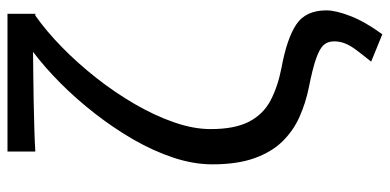

<svg xmlns="http://www.w3.org/2000/svg" viewBox="-284 -552 1041 513"><g transform="rotate(-90 236.5 -295.5)"><path d="M401.4 205.5 328.3 175.7Q348 151.3 360 135.1Q372 118.9 377.2 105.3Q382.5 91.7 382.5 76.7Q382.5 59.9 372.9 49Q363.3 38 336.6 28.6Q310 19.2 258.4 9Q217.6 0.6 180.7 -15.8Q143.8 -32.2 115.4 -61.1Q86.9 -90.1 70.4 -136Q53.9 -181.9 53.9 -248.6Q53.9 -298.8 71.7 -352.5Q89.5 -406.2 120.1 -459.4Q150.8 -512.5 189.6 -562.3Q228.4 -612.2 270.9 -654.5Q313.4 -696.8 354.5 -727.7Q330.8 -727.3 296.8 -727.1Q262.8 -726.9 224.6 -726.1Q186.4 -725.2 150.9 -724.3Q115.3 -723.4 88.1 -721.6V-796H456.2V-721.6H451.4Q409.6 -692.2 366.8 -650.3Q324 -608.4 284.8 -558.6Q245.6 -508.8 214.8 -455.6Q184 -402.5 166.1 -350.7Q148.1 -298.9 148.1 -253.1Q148.1 -189 167.8 -150.8Q187.6 -112.6 224.3 -93.3Q261 -73.9 310.8 -64.1Q389.9 -49.6 427.6 -24.4Q465.3 0.7 465.3 56.2Q465.3 80.9 450.2 120.1Q435.2 159.2 401.4 205.5Z"/></g></svg>

Font: Noto Sans TC Thin
Style: Regular
Weight: 100
Designer: Ryoko NISHIZUKA 西塚涼子 (kana, bopomofo & ideographs); Paul D. Hunt (Latin, Greek & Cyrillic); Sandoll Communications 산돌커뮤니
Foundry: Adobe
Version: Version 2.004-H2;hotconv 1.0.118;makeotfexe 2.5.65603